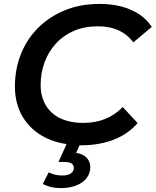

<svg xmlns="http://www.w3.org/2000/svg" viewBox="-20 -730 793 978"><path d="M396 10Q390 10 385 10L368 49Q404 54 422 74Q440 94 440 123Q438 172 396.5 200Q355 228 289 228Q262 228 239 222.5Q216 217 198 207L228 148Q244 156 261 160Q278 164 297 164Q327 164 341.5 153Q356 142 356 126Q356 111 345 103Q334 95 309 95H278L319 4Q260 -5 213 -28Q137 -66 96.5 -133.5Q56 -201 56 -289Q56 -378 86.5 -454.5Q117 -531 174 -588Q231 -645 310 -677.5Q389 -710 487 -710Q578 -710 647 -680Q716 -650 753 -593L659 -514Q630 -554 585 -575Q540 -596 478 -596Q411 -596 357 -573Q303 -550 265 -508.5Q227 -467 207 -412.5Q187 -358 187 -297Q187 -240 212 -196Q237 -152 286 -128Q335 -104 406 -104Q465 -104 515.5 -124Q566 -144 605 -185L681 -103Q630 -45 556.5 -17.5Q483 10 396 10Z"/></svg>

Font: Montserrat Thin SemiBold
Style: Italic
Weight: 600
Italic angle: -11.3°
Version: Version 9.000